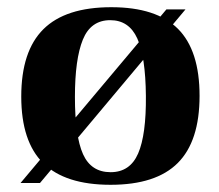

<svg xmlns="http://www.w3.org/2000/svg" viewBox="-20 -502 609 533"><path d="M37 6 442 -476H495L91 6ZM287 11Q161 11 100 -49Q39 -109 39 -234Q39 -360 100.5 -421Q162 -482 289 -482Q414 -482 474 -422Q534 -362 534 -236Q534 -110 473.5 -49.5Q413 11 287 11ZM287 -24Q341 -24 363.5 -76Q386 -128 385 -236Q384 -345 361 -395.5Q338 -446 286 -446Q232 -446 210 -392Q188 -338 188 -233Q188 -124 210.5 -74Q233 -24 287 -24Z"/></svg>

Font: Frank Ruhl Libre
Style: Bold
Weight: 700
Designer: Yanek Iontef
Foundry: Fontef
Version: Version 6.004